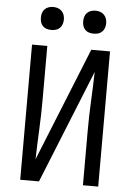

<svg xmlns="http://www.w3.org/2000/svg" viewBox="-62 -994 724 1040"><g transform="rotate(5 300.0 -474.0)"><path d="M88 0V-735H171V-441Q171 -360 167 -279Q163 -198 161 -118L410 -735H512V0H429V-294Q429 -375 433 -456Q437 -537 439 -617L190 0ZM415 -823Q402 -823 390 -826.5Q378 -830 369 -839Q360 -848 356.5 -860Q353 -872 353 -885Q353 -898 356.5 -910Q360 -922 369 -931Q378 -940 390 -944Q402 -948 415 -948Q428 -948 440 -944Q452 -940 461 -931Q470 -922 474 -910Q478 -898 478 -885Q478 -872 474 -860Q470 -848 461 -839Q452 -830 440 -826.5Q428 -823 415 -823ZM185 -823Q172 -823 160 -826.5Q148 -830 139 -839Q130 -848 126.5 -860Q123 -872 123 -885Q123 -898 126.5 -910Q130 -922 139 -931Q148 -940 160 -944Q172 -948 185 -948Q198 -948 210 -944Q222 -940 231 -931Q240 -922 244 -910Q248 -898 248 -885Q248 -872 244 -860Q240 -848 231 -839Q222 -830 210 -826.5Q198 -823 185 -823Z"/></g></svg>

Font: Iosevka Extended
Style: Regular
Weight: 400
Width: 7
Monospace: yes
Designer: Belleve Invis
Foundry: Belleve Invis
Version: Version 32.5.0; ttfautohint (v1.8.4)